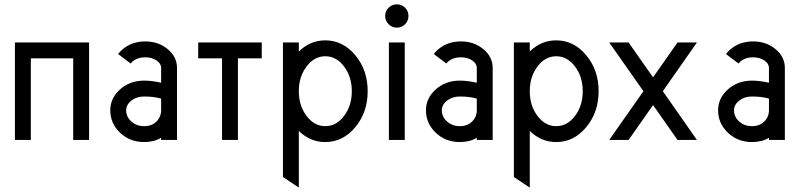

<svg xmlns="http://www.w3.org/2000/svg" viewBox="-20 -645 3686 885"><path d="M390.6 0H317.4V-376H122.1V0H48.8V-449.2H390.6Z M644.5 -63.5Q679.7 -63.5 701.2 -85Q722.7 -106.4 722.7 -136.7V-190.4Q689.9 -200.2 644.5 -200.2Q609.4 -200.2 585.4 -181.2Q561.5 -162.1 561.5 -136.7Q561.5 -106.4 585.4 -85Q609.4 -63.5 644.5 -63.5ZM644.5 9.8Q578.6 9.8 533.4 -33.2Q488.3 -76.2 488.3 -136.7Q488.3 -192.4 533.4 -232.9Q578.6 -273.4 644.5 -273.4Q679.7 -273.4 722.7 -263.7V-332Q722.7 -352.1 701.2 -366.5Q679.7 -380.9 649.4 -380.9Q619.1 -380.9 597.7 -366.7Q587.9 -359.9 582.5 -352.1L524.4 -396Q533.2 -407.7 545.9 -418.5Q588.9 -454.1 649.4 -454.1Q710 -454.1 752.9 -418.5Q795.9 -382.8 795.9 -332V0H722.7V-9.8Q689.9 9.8 644.5 9.8Z M1076.7 0H1003.4V-376H893.6V-449.2H1186.5V-376H1076.7Z M1479.5 -63.5Q1530.3 -63.5 1565.9 -110.6Q1601.6 -157.7 1601.6 -224.6Q1601.6 -291.5 1565.9 -338.6Q1530.3 -385.7 1479.5 -385.7Q1428.7 -385.7 1393.1 -338.6Q1357.4 -291.5 1357.4 -224.6Q1357.4 -157.7 1393.1 -110.6Q1428.7 -63.5 1479.5 -63.5ZM1357.4 219.7 1284.2 170.9V-449.2H1357.4V-407.7Q1409.7 -459 1479.5 -459Q1560.5 -459 1617.7 -390.4Q1674.8 -321.8 1674.8 -224.6Q1674.8 -127.4 1617.7 -58.8Q1560.5 9.8 1479.5 9.8Q1409.7 9.8 1357.4 -41.5Z M1845.7 0H1772.5V-449.2H1845.7ZM1809.1 -517.6Q1787.1 -517.6 1771.2 -533.4Q1755.4 -549.3 1755.4 -571.3Q1755.4 -593.8 1771.2 -609.4Q1787.1 -625 1809.1 -625Q1831.5 -625 1847.2 -609.4Q1862.8 -593.8 1862.8 -571.3Q1862.8 -549.3 1847.2 -533.4Q1831.5 -517.6 1809.1 -517.6Z M2099.6 -63.5Q2134.8 -63.5 2156.2 -85Q2177.7 -106.4 2177.7 -136.7V-190.4Q2145 -200.2 2099.6 -200.2Q2064.5 -200.2 2040.5 -181.2Q2016.6 -162.1 2016.6 -136.7Q2016.6 -106.4 2040.5 -85Q2064.5 -63.5 2099.6 -63.5ZM2099.6 9.8Q2033.7 9.8 1988.5 -33.2Q1943.4 -76.2 1943.4 -136.7Q1943.4 -192.4 1988.5 -232.9Q2033.7 -273.4 2099.6 -273.4Q2134.8 -273.4 2177.7 -263.7V-332Q2177.7 -352.1 2156.2 -366.5Q2134.8 -380.9 2104.5 -380.9Q2074.2 -380.9 2052.7 -366.7Q2043 -359.9 2037.6 -352.1L1979.5 -396Q1988.3 -407.7 2001 -418.5Q2043.9 -454.1 2104.5 -454.1Q2165 -454.1 2208 -418.5Q2251 -382.8 2251 -332V0H2177.7V-9.8Q2145 9.8 2099.6 9.8Z M2543.9 -63.5Q2594.7 -63.5 2630.4 -110.6Q2666 -157.7 2666 -224.6Q2666 -291.5 2630.4 -338.6Q2594.7 -385.7 2543.9 -385.7Q2493.2 -385.7 2457.5 -338.6Q2421.9 -291.5 2421.9 -224.6Q2421.9 -157.7 2457.5 -110.6Q2493.2 -63.5 2543.9 -63.5ZM2421.9 219.7 2348.6 170.9V-449.2H2421.9V-407.7Q2474.1 -459 2543.9 -459Q2625 -459 2682.1 -390.4Q2739.3 -321.8 2739.3 -224.6Q2739.3 -127.4 2682.1 -58.8Q2625 9.8 2543.9 9.8Q2474.1 9.8 2421.9 -41.5Z M3192.4 0H3103L2990.2 -160.6L2877.4 0H2788.1L2945.8 -224.6L2788.1 -449.2H2877.4L2990.2 -288.6L3103 -449.2H3192.4L3035.2 -224.6Z M3446.3 -63.5Q3481.4 -63.5 3502.9 -85Q3524.4 -106.4 3524.4 -136.7V-190.4Q3491.7 -200.2 3446.3 -200.2Q3411.1 -200.2 3387.2 -181.2Q3363.3 -162.1 3363.3 -136.7Q3363.3 -106.4 3387.2 -85Q3411.1 -63.5 3446.3 -63.5ZM3446.3 9.8Q3380.4 9.8 3335.2 -33.2Q3290 -76.2 3290 -136.7Q3290 -192.4 3335.2 -232.9Q3380.4 -273.4 3446.3 -273.4Q3481.4 -273.4 3524.4 -263.7V-332Q3524.4 -352.1 3502.9 -366.5Q3481.4 -380.9 3451.2 -380.9Q3420.9 -380.9 3399.4 -366.7Q3389.6 -359.9 3384.3 -352.1L3326.2 -396Q3335 -407.7 3347.7 -418.5Q3390.6 -454.1 3451.2 -454.1Q3511.7 -454.1 3554.7 -418.5Q3597.7 -382.8 3597.7 -332V0H3524.4V-9.8Q3491.7 9.8 3446.3 9.8Z"/></svg>

Font: Catrinity
Style: Regular
Weight: 400
Designer: Alexander Lange
Foundry: High-Logic / Made with FontCreator
Version: Version 2.090;May 20, 2024;FontCreator 15.0.0.2974 64-bit